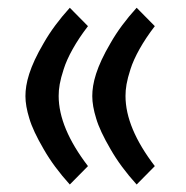

<svg xmlns="http://www.w3.org/2000/svg" viewBox="-20 -475 490 505"><path d="M339.4 -454.6C311.5 -423.8 288.6 -393.1 270.5 -361.3C233.4 -298.3 222.7 -255.9 222.7 -222.2C222.7 -205.1 226.1 -185.5 232.9 -163.6C239.3 -141.6 252 -114.7 270.5 -83C288.6 -51.3 311.5 -20.5 339.4 10.3L387.2 -38.1C335.9 -105 310.1 -166.5 310.1 -222.7C310.1 -241.7 313 -261.7 323.2 -293C333 -324.2 355.5 -365.2 387.2 -406.2ZM163.6 -454.6C135.7 -423.8 112.8 -393.1 94.7 -361.3C57.6 -298.3 46.9 -255.9 46.9 -222.2C46.9 -205.1 50.3 -185.5 57.1 -163.6C63.5 -141.6 76.2 -114.7 94.7 -83C112.8 -51.3 135.7 -20.5 163.6 10.3L211.4 -38.1C160.2 -105 134.3 -166.5 134.3 -222.7C134.3 -241.7 137.2 -261.7 147.5 -293C157.2 -324.2 179.7 -365.2 211.4 -406.2Z"/></svg>

Font: Sahel SemiBold
Style: Bold
Weight: 600
Foundry: Saber Rastikerdar (saber.rastikerdar@gmail.com)
Version: Version 3.4.0